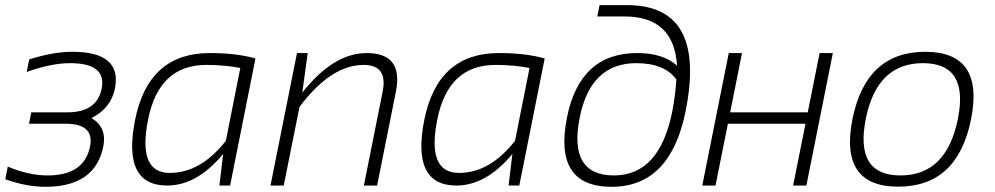

<svg xmlns="http://www.w3.org/2000/svg" viewBox="-36 -718 3849 743"><path d="M77.1 -488.3Q170.9 -517.6 244.1 -517.6Q437 -517.6 408.7 -375Q393.6 -299.8 318.4 -261.2Q378.4 -224.6 363.8 -151.4Q332.5 4.9 139.6 4.9Q66.4 4.9 -15.6 -24.4L-5.9 -73.2Q75.2 -39.1 148.4 -39.1Q290 -39.1 312.5 -151.4Q330.1 -239.3 216.8 -239.3H76.2L85 -283.2H224.1Q338.9 -283.2 357.4 -375Q377 -473.6 235.4 -473.6Q162.1 -473.6 67.4 -439.5Z M894 -455.1Q830.6 -466.8 762.2 -466.8Q579.1 -466.8 537.1 -255.4Q495.6 -48.8 621.1 -48.8Q740.2 -48.8 837.9 -172.9ZM854.5 0H813L827.6 -122.1Q726.1 0 610.8 0Q436 0 486.8 -254.4Q538.6 -512.7 775.4 -512.7Q879.4 -512.7 952.6 -491.7Z M1010.7 0 1113.3 -512.7H1154.8L1133.8 -359.4Q1254.4 -512.7 1382.8 -512.7Q1525.9 -512.7 1496.1 -363.8L1423.3 0H1372.1L1444.8 -363.8Q1465.3 -466.8 1371.1 -466.8Q1244.6 -466.8 1123 -304.2L1062 0Z M2013.2 -455.1Q1949.7 -466.8 1881.3 -466.8Q1698.2 -466.8 1656.2 -255.4Q1614.7 -48.8 1740.2 -48.8Q1859.4 -48.8 1957 -172.9ZM1973.6 0H1932.1L1946.8 -122.1Q1845.2 0 1730 0Q1555.2 0 1606 -254.4Q1657.7 -512.7 1894.5 -512.7Q1998.5 -512.7 2071.8 -491.7Z M2565.4 -286.1Q2576.7 -342.8 2581.5 -410.2Q2535.6 -473.6 2426.3 -473.6Q2249.5 -473.6 2207.5 -263.7Q2162.6 -39.1 2339.8 -39.1Q2516.1 -39.1 2565.4 -286.1ZM2617.2 -288.1Q2558.6 4.9 2330.6 4.9Q2104.5 4.9 2158.2 -263.7Q2208 -512.7 2429.7 -512.7Q2530.8 -512.7 2584 -463.9Q2572.3 -654.3 2380.9 -654.3H2275.4L2284.2 -698.2H2390.6Q2699.2 -698.2 2617.2 -288.1Z M2681.6 0 2784.2 -512.7H2835.4L2789.6 -283.2H3089.8L3135.7 -512.7H3187L3084.5 0H3033.2L3081.1 -239.3H2780.8L2732.9 0Z M3448.7 -39.1Q3627 -39.1 3670.9 -258.3Q3713.9 -473.6 3535.6 -473.6Q3357.4 -473.6 3314.5 -258.3Q3270.5 -39.1 3448.7 -39.1ZM3262.7 -256.3Q3314.9 -517.6 3544.4 -517.6Q3773.9 -517.6 3721.7 -256.3Q3669.4 4.4 3439.9 4.4Q3211.4 4.4 3262.7 -256.3Z"/></svg>

Font: Sansation Light
Style: Light Italic
Weight: 300
Designer: Bernd Montag
Version: Version 1.301